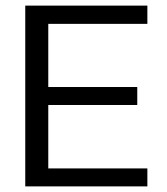

<svg xmlns="http://www.w3.org/2000/svg" viewBox="-20 -664 595 684"><path d="M70 0V-644H505V-579H152V-354H469V-290H152V-64H505V0Z"/></svg>

Font: Kanit Light
Style: Regular
Weight: 300
Designer: Katatrad Team
Foundry: CadsonDemak
Version: Version 2.000; ttfautohint (v1.8.3)